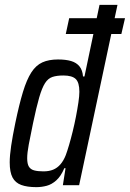

<svg xmlns="http://www.w3.org/2000/svg" viewBox="-20 -763 535 791"><path d="M251 -623 265 -688H495L480 -623ZM130 8Q92 8 67.5 -1Q43 -10 31.5 -32Q20 -54 20 -94Q20 -122 26 -162.5Q32 -203 43 -256Q59 -333 74.5 -384Q90 -435 109 -464.5Q128 -494 154.5 -506Q181 -518 219 -518Q251 -518 273 -511.5Q295 -505 307.5 -489.5Q320 -474 322 -448H328L390 -743H464L306 0H239L250 -70H245Q231 -37 212 -20Q193 -3 172 2.5Q151 8 130 8ZM159 -57Q182 -57 199 -64Q216 -71 229 -86Q242 -101 251 -124Q257 -140 264.5 -165.5Q272 -191 279.5 -221.5Q287 -252 293 -283Q299 -314 303 -341Q307 -368 307 -385Q307 -423 292 -437.5Q277 -452 241 -452Q214 -452 196 -446Q178 -440 165.5 -420.5Q153 -401 141.5 -361.5Q130 -322 116 -255Q105 -202 98.5 -167.5Q92 -133 92 -111Q92 -88 99 -76.5Q106 -65 121 -61Q136 -57 159 -57Z"/></svg>

Font: Saira Condensed
Style: Italic
Weight: 400
Width: 3
Italic angle: -12°
Designer: Hector Gatti with collaboration of the Omnibus-Type team
Foundry: Omnibus-Type
Version: Version 1.100